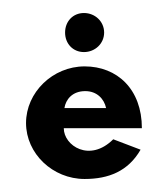

<svg xmlns="http://www.w3.org/2000/svg" viewBox="-20 -270 256 295"><path d="M79 -104C81 -117 91 -130 111 -130C129 -130 140 -118 143 -104ZM154 -56C118 -20 78 -46 78 -73H198C198 -133 160 -168 110 -168C61 -168 20 -128 20 -81C20 -34 61 5 110 5C147 5 177 -7 196 -40ZM109 -250C92 -250 80 -237 80 -220C80 -203 92 -190 109 -190C126 -190 140 -203 140 -220C140 -237 126 -250 109 -250Z"/></svg>

Font: Hussar Tani
Style: Dwa
Weight: 700
Foundry: Cannot Into Space Fonts
Version: Version 0.92